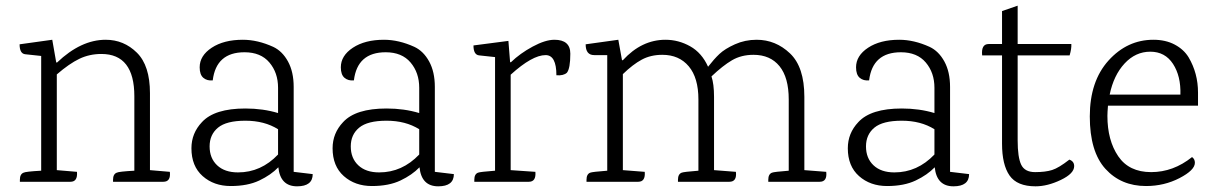

<svg xmlns="http://www.w3.org/2000/svg" viewBox="-20 -640 4269 676"><path d="M555 0H378V-7Q378 -27 391 -32Q398 -36 453 -39V-301Q453 -450 337 -450Q295 -450 259.5 -433Q224 -416 180 -378V-41L251 -35Q254 0 228 0H50V-7Q50 -27 63 -32Q70 -36 125 -39V-443L69 -449Q49 -451 49 -484L164 -500L178 -420H181Q265 -500 352 -500Q416 -500 462 -454.5Q508 -409 508 -312V-41L578 -35Q582 0 555 0Z M1026 16Q967 16 960 -51Q934 -24 893 -4.5Q852 15 792.5 15Q733 15 693.5 -20Q654 -55 654 -118Q654 -171 691 -210Q735 -258 844 -258Q906 -258 959 -242V-331Q959 -384 928.5 -420Q898 -456 841 -456Q741 -456 729 -357Q709 -355 696 -366Q683 -377 683 -403Q683 -444 725.5 -472Q768 -500 835 -500Q887 -500 942 -475Q974 -460 994 -423.5Q1014 -387 1014 -334V-35L1081 -27Q1081 16 1026 16ZM959 -185Q911 -215 844 -215Q777 -215 747.5 -190.5Q718 -166 718 -124.5Q718 -83 744.5 -58Q771 -33 818 -33Q899 -33 959 -96Z M1523 16Q1464 16 1457 -51Q1431 -24 1390 -4.5Q1349 15 1289.5 15Q1230 15 1190.5 -20Q1151 -55 1151 -118Q1151 -171 1188 -210Q1232 -258 1341 -258Q1403 -258 1456 -242V-331Q1456 -384 1425.5 -420Q1395 -456 1338 -456Q1238 -456 1226 -357Q1206 -355 1193 -366Q1180 -377 1180 -403Q1180 -444 1222.5 -472Q1265 -500 1332 -500Q1384 -500 1439 -475Q1471 -460 1491 -423.5Q1511 -387 1511 -334V-35L1578 -27Q1578 16 1523 16ZM1456 -185Q1408 -215 1341 -215Q1274 -215 1244.5 -190.5Q1215 -166 1215 -124.5Q1215 -83 1241.5 -58Q1268 -33 1315 -33Q1396 -33 1456 -96Z M1932 -500Q1988 -500 1988 -451Q1988 -399 1976 -384Q1964 -373 1939 -375Q1939 -446 1901 -446Q1854 -446 1778 -377V-41L1865 -35Q1868 0 1842 0H1650Q1650 0 1650 -7Q1650 -27 1663 -32Q1670 -35 1723 -39V-439L1667 -445Q1647 -447 1647 -480L1770 -496L1776 -421H1779Q1811 -452 1855.5 -476Q1900 -500 1932 -500Z M2866 0H2685V-7Q2685 -27 2698 -32Q2705 -35 2757 -39V-290Q2757 -367 2724.5 -407Q2692 -447 2633 -447Q2590 -447 2557.5 -428Q2525 -409 2485 -371Q2494 -344 2494 -299V-41L2571 -35Q2575 0 2548 0H2367V-7Q2367 -27 2380 -32Q2387 -35 2439 -39V-290Q2439 -366 2405 -406.5Q2371 -447 2312 -447Q2271 -447 2239.5 -430Q2208 -413 2173 -379V-41L2250 -35Q2253 0 2227 0H2045V-7Q2045 -27 2058 -32Q2065 -35 2118 -39V-446H2072Q2042 -446 2042 -484L2157 -500L2170 -428H2173Q2239 -500 2323 -500Q2369 -500 2410 -477Q2451 -454 2473 -405Q2494 -432 2513 -450Q2532 -468 2567.5 -484Q2603 -500 2644 -500Q2711 -500 2761.5 -452Q2812 -404 2812 -299V-41L2889 -35Q2893 0 2866 0Z M3337 16Q3278 16 3271 -51Q3245 -24 3204 -4.5Q3163 15 3103.5 15Q3044 15 3004.5 -20Q2965 -55 2965 -118Q2965 -171 3002 -210Q3046 -258 3155 -258Q3217 -258 3270 -242V-331Q3270 -384 3239.5 -420Q3209 -456 3152 -456Q3052 -456 3040 -357Q3020 -355 3007 -366Q2994 -377 2994 -403Q2994 -444 3036.5 -472Q3079 -500 3146 -500Q3198 -500 3253 -475Q3285 -460 3305 -423.5Q3325 -387 3325 -334V-35L3392 -27Q3392 16 3337 16ZM3270 -185Q3222 -215 3155 -215Q3088 -215 3058.5 -190.5Q3029 -166 3029 -124.5Q3029 -83 3055.5 -58Q3082 -33 3129 -33Q3210 -33 3270 -96Z M3563 -445V-146Q3563 -86 3575.5 -60Q3588 -34 3624.5 -34Q3661 -34 3684.5 -41.5Q3708 -49 3745 -78Q3762 -72 3762 -55Q3762 -29 3715 -6.5Q3668 16 3626 16Q3561 16 3534.5 -22Q3508 -60 3508 -134V-445H3438Q3434 -485 3461 -485H3508V-601L3563 -620V-485H3752Q3753 -469 3746 -445Z M4198 -268H3881Q3879 -244 3879 -232Q3879 -146 3917 -90Q3955 -34 4033 -34Q4111 -34 4177 -87Q4187 -80 4187 -67Q4187 -41 4133 -13Q4079 15 4015 15Q3927 15 3872 -45.5Q3817 -106 3817 -230Q3817 -354 3883 -427Q3949 -500 4041 -500Q4084 -500 4116 -483Q4148 -466 4165 -438Q4198 -382 4198 -314ZM3887 -307H4136Q4138 -372 4110 -415Q4082 -458 4030 -458Q3978 -458 3939.5 -416.5Q3901 -375 3887 -307Z"/></svg>

Font: Karma Light
Style: Regular
Weight: 300
Designer: Joana Correia
Foundry: Indian Type Foundry
Version: Version 1.202;PS 1.0;hotconv 1.0.78;makeotf.lib2.5.61930; tt